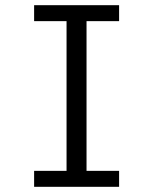

<svg xmlns="http://www.w3.org/2000/svg" viewBox="-20 -720 590 740"><path d="M111.5 0V-61.5H236.5V-638.5H111.5V-700H439V-638.5H313.5V-61.5H439V0Z"/></svg>

Font: Trispace SemiCondensed Light
Style: Regular
Weight: 300
Width: 4
Designer: Tyler Finck
Foundry: Etcetera Type Company
Version: Version 1.210; ttfautohint (v1.8.3)